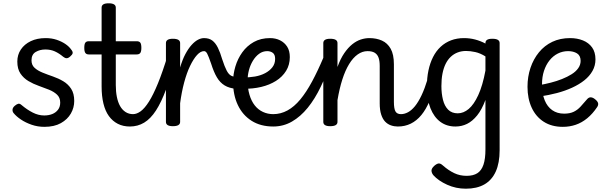

<svg xmlns="http://www.w3.org/2000/svg" viewBox="-20 -750 3681 1164"><path d="M249 19Q209 19 172.5 6.5Q136 -6 107.5 -25Q79 -44 62 -65Q55 -74 56 -86Q57 -98 70 -109Q82 -119 91 -121Q100 -123 111 -113Q144 -85 178.5 -67.5Q213 -50 248 -50Q275 -50 296.5 -58.5Q318 -67 331.5 -84.5Q345 -102 345 -128Q345 -158 326 -176Q307 -194 277.5 -206Q248 -218 215 -229.5Q182 -241 152.5 -258.5Q123 -276 104 -304Q85 -332 85 -377Q85 -418 106.5 -450Q128 -482 166.5 -500.5Q205 -519 257 -519Q293 -519 323 -509Q353 -499 376 -483.5Q399 -468 412 -449Q422 -437 420.5 -428Q419 -419 406 -408Q394 -397 384 -397Q374 -397 363 -406Q338 -427 312.5 -438.5Q287 -450 255 -450Q222 -450 196.5 -435Q171 -420 171 -384Q171 -356 189.5 -339Q208 -322 237.5 -310Q267 -298 300.5 -286.5Q334 -275 363.5 -257.5Q393 -240 411.5 -211.5Q430 -183 430 -138Q430 -97 409.5 -61.5Q389 -26 349 -3.5Q309 19 249 19Z M768 17Q726 17 694 0.5Q662 -16 640 -46.5Q618 -77 607 -122.5Q596 -168 596 -226V-420H518Q504 -420 497.5 -429Q491 -438 491 -460Q491 -483 497.5 -491.5Q504 -500 518 -500H596V-704Q596 -717 606.5 -723.5Q617 -730 639 -730Q660 -730 671 -723.5Q682 -717 682 -704V-500H809Q824 -500 830.5 -491.5Q837 -483 837 -460Q837 -438 830.5 -429Q824 -420 809 -420H682V-235Q682 -195 688.5 -162.5Q695 -130 708 -107Q721 -84 741 -71Q761 -58 787 -58Q801 -58 808 -46.5Q815 -35 813 -20.5Q811 -6 800 5.5Q789 17 768 17Z M767 17Q753 17 746.5 5.5Q740 -6 741.5 -20.5Q743 -35 754 -46.5Q765 -58 786 -58Q809 -58 833 -75.5Q857 -93 883 -134Q909 -175 937.5 -244.5Q966 -314 998 -419Q1003 -432 1016 -433.5Q1029 -435 1039.5 -426.5Q1050 -418 1047 -405Q1017 -290 987.5 -210Q958 -130 925.5 -80Q893 -30 854 -6.5Q815 17 767 17Z M1028 15Q1007 15 996.5 8.5Q986 2 986 -11V-489Q986 -502 996.5 -508.5Q1007 -515 1028 -515Q1050 -515 1061 -508.5Q1072 -502 1072 -489V-341Q1086 -389 1104 -422.5Q1122 -456 1141.5 -477.5Q1161 -499 1180 -509Q1199 -519 1217 -519Q1236 -519 1245.5 -507Q1255 -495 1255 -479.5Q1255 -464 1245.5 -452Q1236 -440 1217 -440Q1196 -440 1174.5 -416.5Q1153 -393 1132.5 -350.5Q1112 -308 1096.5 -250Q1081 -192 1072 -124V-11Q1072 2 1061 8.5Q1050 15 1028 15Z M1414 -211Q1370 -215 1342 -232Q1314 -249 1295 -281Q1276 -313 1260 -364Q1244 -410 1236 -425Q1228 -440 1217 -440Q1198 -440 1189 -452Q1180 -464 1180 -479.5Q1180 -495 1189 -507Q1198 -519 1217 -519Q1248 -519 1267.5 -504Q1287 -489 1301 -460.5Q1315 -432 1327 -391Q1342 -345 1354.5 -321.5Q1367 -298 1382.5 -290.5Q1398 -283 1421 -279Q1437 -277 1444.5 -265.5Q1452 -254 1450.5 -241Q1449 -228 1440 -218.5Q1431 -209 1414 -211Z M1454 -281Q1491 -280 1525.5 -286Q1560 -292 1587.5 -306.5Q1615 -321 1631.5 -342.5Q1648 -364 1648 -393Q1648 -419 1634 -429.5Q1620 -440 1600 -440Q1573 -440 1551 -424Q1529 -408 1513 -381.5Q1497 -355 1489 -324Q1481 -293 1481 -263Q1481 -214 1492.5 -175.5Q1504 -137 1524.5 -111Q1545 -85 1574 -71.5Q1603 -58 1637 -58Q1651 -58 1658.5 -46.5Q1666 -35 1666 -20.5Q1666 -6 1659 5.5Q1652 17 1637 17Q1560 17 1505.5 -17.5Q1451 -52 1422 -113Q1393 -174 1393 -254Q1393 -300 1407 -347Q1421 -394 1449 -433Q1477 -472 1519 -495.5Q1561 -519 1617 -519Q1651 -519 1678 -505.5Q1705 -492 1721 -467Q1737 -442 1737 -404Q1737 -357 1714.5 -320.5Q1692 -284 1653 -259.5Q1614 -235 1563.5 -223Q1513 -211 1457 -212Z M1636 17Q1626 17 1621 5.5Q1616 -6 1616 -20.5Q1616 -35 1621 -46.5Q1626 -58 1636 -58Q1682 -58 1723 -80.5Q1764 -103 1800.5 -147Q1837 -191 1872 -256Q1907 -321 1942 -404Q1947 -415 1960.5 -414Q1974 -413 1984 -404.5Q1994 -396 1990 -385Q1960 -298 1924.5 -224Q1889 -150 1845.5 -96.5Q1802 -43 1750 -13Q1698 17 1636 17Z M2392 17Q2370 17 2350 10Q2330 3 2315 -12.5Q2300 -28 2291 -55.5Q2282 -83 2282 -124V-351Q2282 -381 2275 -400.5Q2268 -420 2252 -430Q2236 -440 2208 -440Q2177 -440 2148.5 -420Q2120 -400 2096.5 -361.5Q2073 -323 2055.5 -268.5Q2038 -214 2026 -143V-11Q2026 2 2015 8.5Q2004 15 1982 15Q1961 15 1950.5 8.5Q1940 2 1940 -11V-489Q1940 -502 1950.5 -508.5Q1961 -515 1982 -515Q2004 -515 2015 -508.5Q2026 -502 2026 -489V-344Q2044 -394 2067 -427.5Q2090 -461 2115.5 -481.5Q2141 -502 2167.5 -510.5Q2194 -519 2219 -519Q2262 -519 2295.5 -504Q2329 -489 2348.5 -454.5Q2368 -420 2368 -360V-133Q2368 -91 2377.5 -74.5Q2387 -58 2411 -58Q2425 -58 2432 -46.5Q2439 -35 2437.5 -20.5Q2436 -6 2425 5.5Q2414 17 2392 17Z M2392 17Q2378 17 2371.5 5.5Q2365 -6 2366.5 -20.5Q2368 -35 2379 -46.5Q2390 -58 2411 -58Q2432 -58 2453.5 -69.5Q2475 -81 2495.5 -106Q2516 -131 2535.5 -172Q2555 -213 2573 -272Q2577 -287 2590 -289.5Q2603 -292 2614 -285.5Q2625 -279 2622 -264Q2607 -193 2585 -140Q2563 -87 2534.5 -52.5Q2506 -18 2470.5 -0.5Q2435 17 2392 17Z M2804 394Q2744 394 2691 370Q2638 346 2608 313Q2597 300 2596 286Q2595 272 2612 256Q2628 242 2639.5 241Q2651 240 2666 254Q2699 283 2733.5 299.5Q2768 316 2809 316Q2849 316 2874 300Q2899 284 2911 248.5Q2923 213 2923 156V-144Q2901 -85 2872.5 -50Q2844 -15 2811.5 1Q2779 17 2741 17Q2688 17 2649.5 -11.5Q2611 -40 2589.5 -94Q2568 -148 2568 -226Q2568 -278 2577.5 -323Q2587 -368 2605.5 -404.5Q2624 -441 2651.5 -466.5Q2679 -492 2714.5 -505.5Q2750 -519 2793 -519Q2828 -519 2860.5 -510.5Q2893 -502 2923 -486V-489Q2923 -502 2933 -508.5Q2943 -515 2965 -515Q2987 -515 2998 -508.5Q3009 -502 3009 -489V161Q3009 238 2985.5 290Q2962 342 2916.5 368Q2871 394 2804 394ZM2755 -63Q2790 -63 2821.5 -89.5Q2853 -116 2879.5 -173.5Q2906 -231 2923 -322V-408Q2891 -428 2861 -434.5Q2831 -441 2806 -441Q2778 -441 2754.5 -432Q2731 -423 2712.5 -405.5Q2694 -388 2681.5 -362.5Q2669 -337 2662.5 -303.5Q2656 -270 2656 -228Q2656 -183 2665.5 -145Q2675 -107 2697 -85Q2719 -63 2755 -63Z M3392 19Q3325 19 3277 -11.5Q3229 -42 3203.5 -97Q3178 -152 3178 -224Q3178 -285 3196 -338.5Q3214 -392 3247.5 -433Q3281 -474 3328.5 -496.5Q3376 -519 3436 -519Q3479 -519 3514 -505Q3549 -491 3569.5 -462.5Q3590 -434 3590 -390Q3590 -352 3572 -320Q3554 -288 3522.5 -263Q3491 -238 3448.5 -218.5Q3406 -199 3356.5 -186Q3307 -173 3253 -165L3250 -234Q3284 -240 3319.5 -249Q3355 -258 3387.5 -271Q3420 -284 3445.5 -300Q3471 -316 3485.5 -336.5Q3500 -357 3500 -381Q3500 -413 3478 -426.5Q3456 -440 3424 -440Q3391 -440 3362 -425.5Q3333 -411 3311.5 -384Q3290 -357 3278 -320.5Q3266 -284 3266 -240Q3266 -182 3282 -142.5Q3298 -103 3328 -82Q3358 -61 3400 -61Q3435 -61 3458.5 -72.5Q3482 -84 3500 -104Q3518 -124 3537 -146Q3549 -161 3562 -160Q3575 -159 3588 -148Q3602 -137 3605.5 -126Q3609 -115 3601 -102Q3573 -60 3540 -33Q3507 -6 3470 6.5Q3433 19 3392 19Z"/></svg>

Font: Playwrite GB S
Style: Regular
Weight: 400
Designer: Veronika Burian, José Scaglione
Foundry: TypeTogether
Version: Version 1.000